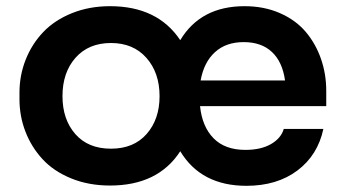

<svg xmlns="http://www.w3.org/2000/svg" viewBox="-20 -582 1112 621"><path d="M335.9 18.1Q266.6 18.1 210 -5.1Q153.3 -28.3 117.4 -67.4Q81.5 -106.4 62.3 -156.2Q43 -206.1 43 -261.2V-282.2Q43 -338.4 63 -388.9Q83 -439.5 119.6 -478Q156.2 -516.6 212.4 -539.3Q268.6 -562 335.9 -562Q489.7 -562 563 -452.1Q628.9 -562 771 -562Q834 -562 885.3 -539.6Q936.5 -517.1 968.8 -479Q1001 -440.9 1018.1 -391.8Q1035.2 -342.8 1035.2 -288.1V-238.8H627Q633.8 -172.4 670.7 -134.8Q707.5 -97.2 773.9 -97.2Q823.2 -97.2 856 -115.7Q888.7 -134.3 897.9 -165H1025.9Q1007.8 -80.1 941.9 -30.5Q876 19 776.9 19Q630.4 19 563 -92.8Q491.2 18.1 335.9 18.1ZM768.1 -445.8Q710.9 -445.8 675.3 -413.3Q639.6 -380.9 628.9 -321.8H901.9Q893.6 -381.8 859.6 -413.8Q825.7 -445.8 768.1 -445.8ZM496.1 -271Q496.1 -346.7 453.6 -394.8Q411.1 -442.9 338.9 -442.9Q266.6 -442.9 224.4 -395.3Q182.1 -347.7 182.1 -271Q182.1 -195.8 223.6 -148.4Q265.1 -101.1 338.9 -101.1Q412.6 -101.1 454.3 -148.7Q496.1 -196.3 496.1 -271Z"/></svg>

Font: Sora SemiBold
Style: Regular
Weight: 600
Designer: Jonathan Barnbrook, Julián Moncada
Foundry: Barnbrook Fonts
Version: Version 2.000